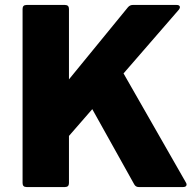

<svg xmlns="http://www.w3.org/2000/svg" viewBox="-20 -754 792 774"><path d="M87 0Q71 0 71 -16V-718Q71 -734 87 -734H242Q258 -734 258 -718V-434L496 -725Q504 -734 515 -734H692Q702 -734 704.5 -728.5Q707 -723 701 -715L478 -458L729 -19Q734 -11 731 -5.5Q728 0 718 0H539Q527 0 521 -11L352 -314L258 -206V-16Q258 0 242 0Z"/></svg>

Font: LINE Seed Sans ExtraBold
Style: Regular
Weight: 800
Designer: LINE VX Design & Dalton Maag Ltd & Sandoll Inc
Foundry: Dalton Maag Ltd
Version: Version 1.003